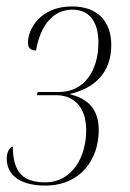

<svg xmlns="http://www.w3.org/2000/svg" viewBox="-20 -567 405 597"><path d="M121 10C230 10 287 -71 287 -162C287 -234 247 -261 198 -274V-275C267 -291 326 -335 326 -427C326 -500 284 -547 204 -547C105 -547 67 -476 67 -435C67 -416 76 -411 92 -410C106 -491 147 -537 205 -537C265 -537 286 -490 286 -434C286 -348 242 -281 164 -281H97L95 -271H155C206 -271 248 -238 248 -162C248 -77 203 0 121 0C54 0 20 -29 20 -111C13 -111 1 -98 1 -74C1 -20 46 10 121 10Z"/></svg>

Font: Noto Serif Display ExtraCondensed ExtraLight
Style: Italic
Weight: 200
Width: 2
Italic angle: -12°
Designer: Monotype Design Team
Foundry: Monotype Imaging Inc.
Version: Version 2.009